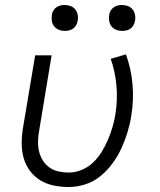

<svg xmlns="http://www.w3.org/2000/svg" viewBox="-20 -742 640 770"><path d="M256 8Q225 8 195.5 2Q166 -4 141.5 -19Q117 -34 100 -57Q83 -80 75 -108Q67 -136 67 -166.5Q67 -197 72 -228L121 -520H187L137 -218Q133 -197 132.5 -176Q132 -155 136.5 -135.5Q141 -116 151.5 -99Q162 -82 178 -70.5Q194 -59 214.5 -54.5Q235 -50 256 -50Q282 -50 307.5 -60.5Q333 -71 353.5 -90.5Q374 -110 388.5 -134Q403 -158 413.5 -183Q424 -208 431.5 -233.5Q439 -259 443 -285Q452 -342 447 -398.5Q442 -455 424 -506L485 -524Q506 -467 511.5 -403.5Q517 -340 506 -275Q501 -243 491 -210.5Q481 -178 466.5 -146.5Q452 -115 431 -86.5Q410 -58 382.5 -35.5Q355 -13 321.5 -2.5Q288 8 256 8ZM470 -618Q457 -618 446 -622.5Q435 -627 427.5 -636Q420 -645 418 -657.5Q416 -670 418 -683Q419 -691 424 -699.5Q429 -708 436.5 -713Q444 -718 452.5 -720Q461 -722 469 -722Q482 -722 493.5 -717.5Q505 -713 512 -704Q519 -695 521.5 -682.5Q524 -670 521 -657Q520 -649 515 -640.5Q510 -632 503 -627Q496 -622 487 -620Q478 -618 470 -618ZM240 -618Q227 -618 216 -622.5Q205 -627 197.5 -636Q190 -645 188 -657.5Q186 -670 188 -683Q189 -691 194 -699.5Q199 -708 206.5 -713Q214 -718 222.5 -720Q231 -722 239 -722Q252 -722 263.5 -717.5Q275 -713 282 -704Q289 -695 291.5 -682.5Q294 -670 291 -657Q290 -649 285 -640.5Q280 -632 273 -627Q266 -622 257 -620Q248 -618 240 -618Z"/></svg>

Font: Iosevka Aile Light
Style: Italic
Weight: 300
Italic angle: -9°
Designer: Belleve Invis
Foundry: Belleve Invis
Version: Version 31.1.0; ttfautohint (v1.8.4)